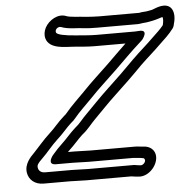

<svg xmlns="http://www.w3.org/2000/svg" viewBox="-53 -769 868 864"><g transform="rotate(-5 381.0 -337.5)"><path d="M706.7 -631 706 -628.2C692.7 -611.3 674.4 -594.8 654.3 -575.6C624.8 -546.3 597.6 -524.1 560.9 -488.2C522.4 -448.6 473.1 -401.1 434.2 -365.1C398.3 -331.8 364 -295 333.3 -264.4C305.2 -236.8 293.9 -218.6 275.2 -204.3C274.4 -203.8 273.4 -202.9 272.9 -202.5C246.7 -178.8 228.5 -155.6 207.5 -136.3C195.3 -125.1 175.5 -104.3 165.2 -91.7C159.7 -85.2 159.3 -84.4 156.7 -79.9C156.7 -79.9 134.6 -47 172.9 -47H247.9C268.2 -47 297.8 -45 321.4 -45H521.4C528.6 -45 539.3 -42.4 554.1 -42C569.8 -39.9 568.8 -40.2 572 -35.4C578.7 -25.1 564.6 -9 553.1 -8.9C550 -9.3 546.8 -10 543.3 -10C537.2 -10 527.8 -13 520 -13H314C291.7 -13 264.2 -15 240.5 -15H121.5C101.9 -15 92 -24.7 89.7 -38.7C87.7 -50.9 94.4 -59.3 110.9 -75.4C139.5 -103.1 160.9 -131.7 186.6 -155.4C216.9 -182.3 235.3 -207.2 256.6 -226C266.1 -233.2 270.6 -238.1 277.3 -246.2C298.8 -272.5 329.1 -300.6 359.9 -332.3C397.2 -371.7 434.5 -404.2 476.9 -445.4C515.5 -483 558.6 -526.7 594.8 -558.6L608 -571C608 -571 645.3 -616.7 595.8 -611.9C589.7 -611.3 584.1 -611 579.1 -611H405.1C373.1 -611 342.6 -614.7 311.2 -616.9C263.4 -620.4 227.1 -627.2 224.2 -638.2C220.4 -652.2 236.5 -663.8 248.5 -660.3C280.7 -647.5 320.8 -650.1 348.9 -646.2C367.6 -643.6 391.4 -643 413.4 -643H595.4C603.1 -643 610.5 -645.2 618.4 -646C630.1 -646.2 639.5 -648.1 646.8 -649.5L662.8 -652.5C685.1 -657.2 703.1 -664.9 708 -665C711.4 -655.9 709.4 -642.7 706.7 -631ZM604.6 -693H425C406.3 -693 385.4 -694.6 366.1 -695.9C333.5 -700.2 294.1 -700 276.1 -707.4C240.8 -721.9 197.9 -695.6 181.1 -663.9C173.2 -648.8 170.1 -631.6 174.3 -615.8C187.8 -565.7 260 -569.7 296.1 -567.1C325.9 -564.9 357.8 -561 393.5 -561H531.6C502.8 -533.8 471.9 -502.8 445 -476.6C404.6 -437.3 365.7 -403.4 326.3 -361.7C298 -332.6 265.7 -302.9 240.2 -271.8C234 -264.3 233.1 -264.6 228.9 -261C198.5 -234.6 179.8 -208.8 156.8 -188.5C125.1 -159.5 103.9 -132.6 78.6 -106.2C63.6 -91.5 32.4 -60.2 38.9 -20.3C44.3 12.5 70.9 35 109.9 35H228.9C250 35 277.6 37 302.5 37H505.7C515 39 525.9 39.4 536.5 40.8C593.6 48.2 644.8 -26.1 617.1 -68.6C605.2 -86.7 584.4 -92 567.2 -92C559.6 -92 549.1 -95 532.9 -95H332.9C311.9 -95 282.5 -97 259.4 -97H231.3C232.4 -98.1 236.3 -102 238.6 -104.4C263.4 -127.3 281 -149.4 301.9 -168.6C331.4 -191.8 343.8 -212.2 365.6 -233.6C398.1 -266 431.4 -301.8 464.9 -332.8C504.4 -369.3 553.6 -416.8 593.5 -457.8C626.6 -490 653.5 -512 686.3 -544.5C706.1 -563.4 730.1 -584.4 749.4 -610.8C751.7 -614 753.7 -618.1 754.6 -622L756.4 -629.6C767.1 -664.6 762 -697.6 741.5 -709.6C712.9 -726.4 673.7 -703.7 663.8 -701.5L648.4 -698.5C641 -697.1 634.6 -696 628.7 -696C620.1 -696 614 -694.6 604.6 -693Z"/></g></svg>

Font: HoneyBee
Style: StrIt
Weight: 700
Foundry: Cannot Into Space Fonts
Version: Version 0.89